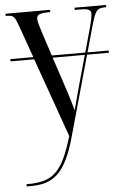

<svg xmlns="http://www.w3.org/2000/svg" viewBox="-54 -576 559 850"><g transform="rotate(-5 225.0 -151.0)"><path d="M30 224V234H45C147 234 202 196 248 30L347 -324H444V-334H350L383 -452C401 -515 408 -526 445 -526H450V-536H310V-526H336C374 -526 382 -518 382 -503C382 -494 379 -476 370 -442L340 -334H191L157 -438C148 -466 141 -488 141 -501C141 -519 153 -526 195 -526H201V-536H3V-526H8C39 -526 43 -520 61 -469L109 -334H7V-324H112L237 28C188 193 144 224 30 224ZM225 -231 194 -324H337L307 -217C293 -168 280 -117 271 -83C250 -158 250 -154 225 -231Z"/></g></svg>

Font: Noto Serif Display ExtraCondensed
Style: Regular
Weight: 400
Width: 2
Designer: Monotype Design Team
Foundry: Monotype Imaging Inc.
Version: Version 2.009